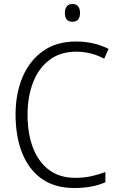

<svg xmlns="http://www.w3.org/2000/svg" viewBox="-20 -932 592 962"><path d="M362 -673Q282 -673 227.5 -631.5Q173 -590 145.5 -518.5Q118 -447 118 -358Q118 -262 145.5 -191Q173 -120 226 -80.5Q279 -41 357 -41Q402 -41 439 -49.5Q476 -58 508 -70V-19Q477 -5 438.5 2.5Q400 10 351 10Q256 10 191 -35Q126 -80 92 -163Q58 -246 58 -359Q58 -462 92.5 -544.5Q127 -627 194.5 -675.5Q262 -724 361 -724Q451 -724 524 -687L502 -638Q436 -673 362 -673ZM343 -912Q362 -912 371.5 -900Q381 -888 381 -868Q381 -823 343 -823Q305 -823 305 -868Q305 -888 314.5 -900Q324 -912 343 -912Z"/></svg>

Font: Noto Sans Myanmar SemiCondensed Light
Style: Regular
Weight: 300
Width: 4
Designer: Monotype Design Team
Foundry: Monotype Imaging Inc.
Version: Version 2.107; ttfautohint (v1.8.4.7-5d5b)